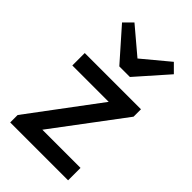

<svg xmlns="http://www.w3.org/2000/svg" viewBox="-224 -818 896 896"><g transform="rotate(45 223.5 -370.0)"><path d="M368 -740 237 -631 108 -740 67 -699 203 -545H273L409 -699ZM28 0H410V-82H158L416 -426V-475H45V-393H285L28 -49Z"/></g></svg>

Font: Outfit
Style: Regular
Weight: 400
Designer: Rodrigo Fuenzalida
Foundry: fragTYPE
Version: Version 1.100;gftools[0.9.27]